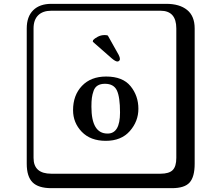

<svg xmlns="http://www.w3.org/2000/svg" viewBox="-20 -774 1140 1006"><path d="M544.9 -587.9 601.6 -486.8Q608.4 -473.6 608.4 -464.8Q608.4 -459.5 604.5 -455.6Q600.6 -451.7 595.2 -451.7Q585 -451.7 565.4 -468.3L466.3 -555.2L467.8 -564Q475.1 -572.3 491.9 -581.3Q508.8 -590.3 528.3 -590.3Q538.1 -590.3 544.9 -587.9ZM362.8 -196.8Q362.8 -274.9 409.4 -324Q456.1 -373 536.1 -373Q623 -373 664.1 -322.5Q705.1 -272 705.1 -204.1Q705.1 -138.2 660.2 -87.2Q615.2 -36.1 534.2 -36.1Q454.1 -36.1 408.4 -83.5Q362.8 -130.9 362.8 -196.8ZM529.8 -335Q506.8 -335 491.9 -325.9Q477.1 -316.9 470.5 -298.3Q463.9 -279.8 461.4 -261.5Q459 -243.2 459 -214.8Q459 -73.7 543.9 -74.2Q608.9 -74.2 608.9 -184.1Q608.9 -266.1 592.3 -300.5Q575.7 -335 529.8 -335ZM249 -717.8Q204.1 -717.8 179.9 -693.8Q155.8 -669.9 155.8 -625V53.2Q155.8 136.2 249 136.2H820.8Q865.7 136.2 884.8 117.2Q903.8 98.1 903.8 53.2V-625Q903.8 -717.8 820.8 -717.8ZM1000 84Q1000 152.8 973.4 182.4Q946.8 211.9 880.9 211.9H249Q181.2 211.9 150.6 181.4Q120.1 150.9 120.1 84V-625Q120.1 -687 154.1 -720.5Q188 -753.9 249 -753.9H851.1Q920.9 -753.9 960.4 -721.9Q1000 -689.9 1000 -625Z"/></svg>

Font: Linux Biolinum Keyboard O
Style: Regular
Weight: 700
Designer: Philipp H. Poll
Foundry: Philipp H. Poll
Version: Version 0.6.1